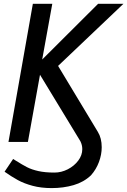

<svg xmlns="http://www.w3.org/2000/svg" viewBox="-20 -745 668 1008"><path d="M152.5 -725H254.5L201.5 -432.5L495 -725H628L285 -399L493.5 -53Q514 -20 514 28Q514 66.5 499.5 105.5Q485 144.5 457.5 175.5Q419.5 211.5 366 227Q312.5 242.5 251 242.5Q196 242.5 151.2 230.5Q106.5 218.5 73.2 200.2Q40 182 4 156.5L49 89.5Q53 92 56 94Q59 96 61.5 97.5Q98 120.5 122.5 133Q147 145.5 181.8 153.2Q216.5 161 266 161Q302 161 335.8 143.8Q369.5 126.5 390.8 98.2Q412 70 412 38Q412 16.5 402 -3.5L190 -352.5L126.5 0H24.5Z"/></svg>

Font: JuliaMono SemiBoldItalic
Style: Regular
Weight: 600
Italic angle: -9°
Monospace: yes
Designer: cormullion
Foundry: corm
Version: Version 0.049; ttfautohint (v1.8.4)